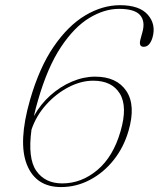

<svg xmlns="http://www.w3.org/2000/svg" viewBox="-20 -730 627 759"><path d="M454.5 -709.5Q531.5 -709.5 564.5 -671.5Q597.5 -633.5 583 -582Q572 -545 548 -545Q527 -545 535.5 -575.5L543 -603Q555 -646 533.5 -670.5Q512 -695 450.5 -695Q392.5 -695 333 -659Q273.5 -623 220.8 -543.8Q168 -464.5 130.5 -334.5Q120.5 -301 114 -271Q140 -318 179.2 -353Q218.5 -388 264.5 -407.5Q310.5 -427 356 -427Q441.5 -427 479.5 -370.2Q517.5 -313.5 488 -212.5Q469 -147 429 -97Q389 -47 335.2 -18.8Q281.5 9.5 221.5 9.5Q121.5 9.5 86.2 -79.5Q51 -168.5 98.5 -334.5Q135.5 -463 192.5 -546Q249.5 -629 317.2 -669.2Q385 -709.5 454.5 -709.5ZM348.5 -411Q300.5 -411 251.2 -385.5Q202 -360 162.5 -316.2Q123 -272.5 104.5 -217.5Q89 -103.5 123.8 -54.2Q158.5 -5 226 -5Q302 -5 364.8 -57.8Q427.5 -110.5 456.5 -211Q485 -308.5 453.8 -359.8Q422.5 -411 348.5 -411Z"/></svg>

Font: Fraunces 144pt S050 Thin
Style: Italic
Weight: 100
Italic angle: -16°
Version: Version 1.000; ttfautohint (v1.8.3)